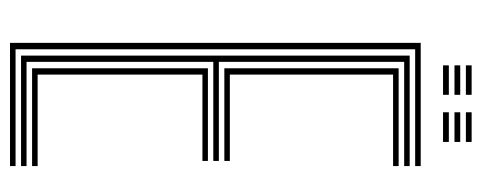

<svg xmlns="http://www.w3.org/2000/svg" viewBox="-302 -636 939 374"><g transform="rotate(90 167.0 -449.5)"><path d="M64 0V-800H304V-789.2H76.5V-10.8H304V0ZM88.8 -21.5V-778.5H304V-767.8H101V-406.8H294V-396H101V-32.2H304V-21.5ZM113.5 -417.5V-757H304V-746.2H125.8V-428.2H294V-417.5ZM113.5 -43V-385.5H294V-374.8H125.8V-53.8H304V-43ZM199.2 -888V-899.2H257V-888ZM107.8 -888V-899.2H165.2V-888ZM107.8 -865.8V-877H165.2V-865.8ZM199.2 -865.8V-877H257V-865.8ZM107.8 -843.5V-854.8H165.2V-843.5ZM199.2 -843.5V-854.8H257V-843.5Z"/></g></svg>

Font: Big Shoulders Inline Text Light
Style: Regular
Weight: 300
Designer: Patric King
Foundry: XO Type Co
Version: Version 1.000